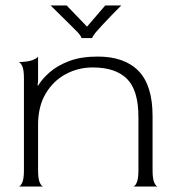

<svg xmlns="http://www.w3.org/2000/svg" viewBox="-20 -686 643 706"><path d="M48 0Q55 0 61.5 -14Q68 -28 68 -60V-398Q68 -430 61.5 -443.5Q55 -457 48 -458Q80 -458 98 -464.5Q116 -471 120 -478V-386L118 -373L120 -371Q135 -396 163 -420.5Q191 -445 234.5 -461.5Q278 -478 339 -478Q438 -478 489.5 -425Q541 -372 541 -259V-60Q541 -28 547.5 -14Q554 0 561 0H469Q476 0 482.5 -14Q489 -28 489 -60V-256Q489 -354 447 -396Q405 -438 321 -438Q267 -438 221 -413Q175 -388 147.5 -341Q120 -294 120 -227V-60Q120 -28 126.5 -14Q133 0 140 0ZM166 -666Q181 -651 200 -632.5Q219 -614 237 -596Q255 -578 266 -567Q274 -558 277 -552.5Q280 -547 280 -546H319Q319 -550 332 -567Q338 -574 354 -591.5Q370 -609 389.5 -629Q409 -649 426 -666H367L300 -588L225 -666Z"/></svg>

Font: Red Rose Light
Style: Regular
Weight: 300
Designer: Jaikishan Patel
Version: Version 1.001; ttfautohint (v1.8.3)